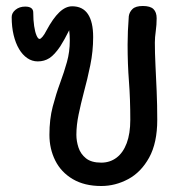

<svg xmlns="http://www.w3.org/2000/svg" viewBox="-20 -608 618 641"><path d="M318 13Q262 13 223 -10Q184 -33 164.5 -72Q145 -111 145 -158Q145 -210 156 -252Q167 -294 181 -332Q194 -367 203.5 -401Q213 -435 213 -472Q213 -480 212.5 -490Q212 -500 211 -507Q203 -491 195.5 -477.5Q188 -464 181 -453Q162 -425 145 -414Q128 -403 106 -403Q87 -403 71 -414Q55 -425 43.5 -444.5Q32 -464 25.5 -491Q19 -518 19 -551Q19 -565 32 -575.5Q45 -586 64 -586Q91 -586 91 -566Q91 -541 94 -521Q97 -501 102 -489.5Q107 -478 112 -478Q116 -478 122.5 -486Q129 -494 135 -506Q157 -547 178 -567Q199 -587 221 -587Q256 -587 273.5 -561Q291 -535 291 -484Q291 -437 281.5 -390.5Q272 -344 260 -300Q250 -262 242.5 -226Q235 -190 235 -158Q235 -137 242 -115.5Q249 -94 267 -79.5Q285 -65 318 -65Q347 -65 369 -81.5Q391 -98 403 -130Q415 -162 415 -208Q415 -278 410.5 -336Q406 -394 406 -459Q406 -481 407 -504.5Q408 -528 410 -554Q412 -568 422.5 -578Q433 -588 457 -588Q482 -588 492.5 -577.5Q503 -567 503 -547Q503 -525 500 -504Q497 -483 497 -466Q497 -432 499 -391Q501 -350 503 -304Q505 -258 505 -208Q505 -131 478 -82Q451 -33 408 -10Q365 13 318 13Z"/></svg>

Font: Playpen Sans Thai
Style: Regular
Weight: 400
Designer: Sirin Gunkloy, Laura Meseguer, Veronika Burian, José Scaglione
Foundry: TypeTogether
Version: Version 2.000